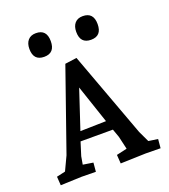

<svg xmlns="http://www.w3.org/2000/svg" viewBox="-132 -809 801 909"><g transform="rotate(-20 268.5 -354.5)"><path d="M526 -44 522 1Q473 0 447 0L320 4L317 -40L370 -52L355 -117L340 -159H177L156 -92L149 -52L200 -44L196 1Q152 0 124 0L18 4L15 -40L59 -50L92 -120L235 -529L294 -537L453 -106L479 -51ZM258 -401 193 -205 323 -208ZM389 -713Q443 -713 443 -653.5Q443 -594 389 -594Q335 -594 335 -653Q335 -681 349 -697Q363 -713 389 -713ZM153 -713Q207 -713 207 -653.5Q207 -594 153 -594Q99 -594 99 -653Q99 -681 113 -697Q127 -713 153 -713Z"/></g></svg>

Font: Andada SC
Style: Regular
Weight: 400
Designer: Carolina Giovagnoli
Foundry: Carolina Giovagnoli
Version: Version 1.003